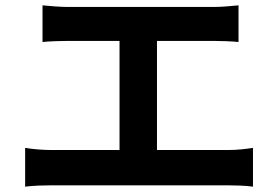

<svg xmlns="http://www.w3.org/2000/svg" viewBox="-20 -718 1040 718"><path d="M139 -698Q159 -696 186 -694Q213 -692 234 -692H778Q801 -692 826 -694Q851 -696 872 -698V-561Q850 -563 825 -564Q800 -565 778 -565H234Q214 -565 186 -564Q158 -563 139 -561ZM427 -83V-621H567V-83ZM74 -165Q98 -161 124 -159Q150 -157 173 -157H832Q859 -157 883 -159.5Q907 -162 926 -165V-20Q904 -23 877 -24Q850 -25 832 -25H173Q151 -25 125 -24Q99 -23 74 -20Z"/></svg>

Font: Noto Sans KR
Style: Bold
Weight: 700
Designer: Ryoko NISHIZUKA  (kana, bopomofo & ideographs); Paul D. Hunt (Latin, Greek & Cyrillic); Sandoll Communications , Soo-you
Foundry: Adobe
Version: Version 2.004-H2;hotconv 1.0.118;makeotfexe 2.5.65603